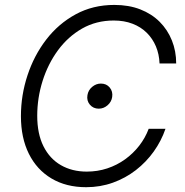

<svg xmlns="http://www.w3.org/2000/svg" viewBox="-20 -758 759 788"><path d="M333.5 10.3Q251.5 10.3 191.2 -25.6Q130.9 -61.5 98.4 -127Q65.9 -192.4 65.9 -281.2Q65.9 -367.2 92.8 -448.7Q119.6 -530.3 169.7 -595.5Q219.7 -660.6 290.5 -699.2Q361.3 -737.8 449.2 -737.8Q508.8 -737.8 555.7 -719.5Q602.5 -701.2 635.3 -668.5Q668 -635.7 685.5 -592Q703.1 -548.3 703.1 -497.6H634.8Q633.3 -535.6 619.9 -567.6Q606.4 -599.6 582.3 -623.5Q558.1 -647.5 523.9 -660.6Q489.7 -673.8 446.8 -673.8Q375 -673.8 317.1 -640.9Q259.3 -607.9 218 -551.8Q176.8 -495.6 154.8 -425.8Q132.8 -356 132.8 -282.7Q132.8 -209 158.4 -157.7Q184.1 -106.4 230 -80.1Q275.9 -53.7 335.9 -53.7Q380.4 -53.7 420.2 -66.9Q460 -80.1 493.2 -104Q526.4 -127.9 551.3 -159.9Q576.2 -191.9 590.3 -229.5H659.2Q642.1 -179.7 611.1 -136.2Q580.1 -92.8 537.6 -59.8Q495.1 -26.9 443.4 -8.3Q391.6 10.3 333.5 10.3ZM385.3 -312Q362.8 -312 348.9 -328.4Q335 -344.7 338.9 -367.7Q342.3 -388.2 358.4 -401.6Q374.5 -415 394 -415Q417 -415 430.4 -398.7Q443.8 -382.3 440.4 -359.9Q437.5 -339.8 421.4 -325.9Q405.3 -312 385.3 -312Z"/></svg>

Font: Inter 20pt Light
Style: Italic
Weight: 300
Italic angle: -9.3988°
Version: Version 4.001;git-66647c0bb